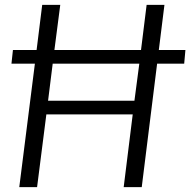

<svg xmlns="http://www.w3.org/2000/svg" viewBox="-20 -767 780 787"><path d="M59 0 123 -506H27L33 -562H130L153 -747H227L203 -562H558L581 -747H654L631 -562H740L735 -506H624L561 0H487L524 -298H170L132 0ZM177 -354H531L551 -506H196Z"/></svg>

Font: Koeln Type Sans Light
Style: Italic
Weight: 300
Italic angle: -7.5°
Designer: Eben Sorkin
Foundry: Eben Sorkin
Version: Version 2.001